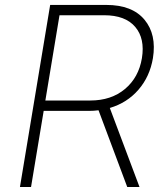

<svg xmlns="http://www.w3.org/2000/svg" viewBox="-20 -747 663 767"><path d="M59.7 0 180.4 -727.3H404.5Q508.2 -727.3 557.2 -668.3Q606.2 -609.4 590.9 -514.6Q578.5 -441.1 533.2 -388.7Q487.9 -336.3 418.7 -315.7L537.3 0H488.3L373.6 -306.5Q354.8 -304 334.9 -304H154.5L104 0ZM161.2 -345.5H340.6Q424.4 -345.5 479.2 -391.5Q534.1 -437.5 546.9 -514.6Q559.7 -593 520.1 -639.6Q480.5 -686.1 396.3 -686.1H217.7Z"/></svg>

Font: Inter UI Extra Light
Style: Italic
Weight: 200
Italic angle: -9.39999°
Designer: Rasmus Andersson
Foundry: rsms
Version: 3.2;8d6f07862